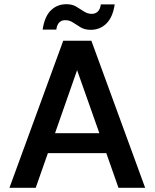

<svg xmlns="http://www.w3.org/2000/svg" viewBox="-20 -894 736 914"><path d="M25 0 281 -700H415L671 0H544L486 -165H208L150 0ZM347 -560 242 -260H453ZM412 -752Q384 -752 364.5 -763.5Q345 -775 328 -786.5Q311 -798 291 -798Q254 -798 248 -753H183Q192 -815 222 -844.5Q252 -874 296 -874Q324 -874 343 -862.5Q362 -851 379.5 -839.5Q397 -828 417 -828Q434 -828 445.5 -839Q457 -850 460 -873H526Q517 -812 486.5 -782Q456 -752 412 -752Z"/></svg>

Font: DM Sans SemiBold
Style: Regular
Weight: 600
Designer: Colophon Foundry, Jonny Pinhorn
Foundry: Colophon Foundry
Version: Version 4.004; ttfautohint (v1.8.4.7-5d5b)